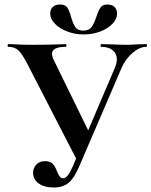

<svg xmlns="http://www.w3.org/2000/svg" viewBox="-20 -821 673 853"><path d="M127 -53Q127 -74 141 -89.5Q155 -105 180 -105Q204 -105 215 -92.5Q226 -80 234 -58Q240 -44 245.5 -36.5Q251 -29 260 -29Q270 -29 280 -40.5Q290 -52 303 -81L490 -519Q499 -540 499 -558Q499 -583 480.5 -598Q462 -613 429 -613Q427 -613 427 -619Q427 -625 429 -625L474 -624Q512 -622 542 -622Q564 -622 588 -624L630 -625Q633 -625 633 -619Q633 -613 630 -613Q601 -613 569.5 -586.5Q538 -560 520 -519L332 -82Q310 -30 285 -9Q260 12 218 12Q177 12 152 -6Q127 -24 127 -53ZM16 -613Q14 -613 14 -619Q14 -625 16 -625Q38 -625 47 -624Q77 -622 125 -622Q196 -622 242 -624Q255 -625 273 -625Q275 -625 275 -619Q275 -613 273 -613Q211 -613 211 -582Q211 -570 220 -552L381 -223L324 -105L99 -542Q78 -582 61.5 -597.5Q45 -613 16 -613ZM408 -746Q417 -774 426.5 -787.5Q436 -801 457 -801Q478 -801 489 -790Q500 -779 500 -761Q500 -736 479 -714.5Q458 -693 424 -680.5Q390 -668 351 -668Q313 -668 279 -681Q245 -694 224 -715.5Q203 -737 203 -761Q203 -779 214.5 -790Q226 -801 247 -801Q270 -801 279 -787.5Q288 -774 296 -745Q305 -714 315.5 -699.5Q326 -685 350 -685Q375 -685 386.5 -700.5Q398 -716 408 -746Z"/></svg>

Font: Cormorant SC
Style: Bold
Weight: 700
Designer: Christian Thalmann (Catharsis Fonts)
Foundry: Catharsis Fonts
Version: Version 4.000